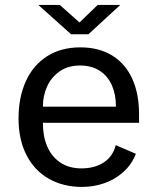

<svg xmlns="http://www.w3.org/2000/svg" viewBox="-20 -726 614 756"><path d="M296 -539.5Q369.5 -539.5 421.5 -507.5Q473.5 -475.5 500.5 -416.5Q527.5 -357.5 527.5 -277V-242.5H149Q148.5 -191 165.5 -150.5Q182.5 -110 216.8 -86.5Q251 -63 301 -63Q353 -63 389 -86.8Q425 -110.5 435.5 -154.5L515 -120.5Q499 -79 466.5 -49.5Q434 -20 391.8 -5Q349.5 10 303 10Q229 10 172.2 -22.2Q115.5 -54.5 84.2 -115.5Q53 -176.5 53 -259.5Q53 -343 81.8 -406.2Q110.5 -469.5 165.5 -504.5Q220.5 -539.5 296 -539.5ZM436.5 -306Q436.5 -353 420.8 -389.5Q405 -426 373.2 -447Q341.5 -468 295 -468Q247.5 -468 214.5 -444.8Q181.5 -421.5 165 -384.5Q148.5 -347.5 149 -306ZM131 -706.5H215.5L293 -637.5L364.5 -706.5H453.5L328 -591H260Z"/></svg>

Font: 1883 Sans
Style: Regular
Weight: 400
Designer: 1883 Sans project is a fork of Public Sans.
Version: Version 1.009